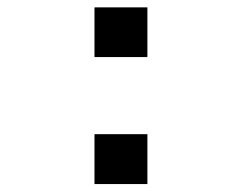

<svg xmlns="http://www.w3.org/2000/svg" viewBox="-20 -522 640 508"><path d="M230 -35H370V-167H230ZM230 -371H370V-502.5H230Z"/></svg>

Font: Kode Mono
Style: Regular
Weight: 400
Monospace: yes
Designer: Isa Ozler
Foundry: Kadena LLC
Version: Version 1.000;gftools[0.9.28]